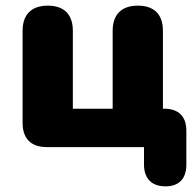

<svg xmlns="http://www.w3.org/2000/svg" viewBox="-20 -521 694 680"><path d="M566 139C614 139 640 112 640 62V-58C640 -109 612 -136 562 -136H557V-412C557 -470 526 -501 468 -501C411 -501 379 -470 379 -412V-136H238V-412C238 -470 207 -501 149 -501C92 -501 60 -470 60 -412V-86C60 -30 90 0 146 0H490V62C490 112 518 139 566 139Z"/></svg>

Font: Nunito Black
Style: Regular
Weight: 900
Designer: Vernon Adams
Foundry: Vernon Adams
Version: Version 3.602